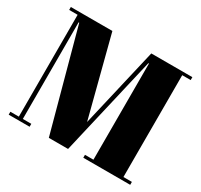

<svg xmlns="http://www.w3.org/2000/svg" viewBox="-146 -890 1132 1081"><g transform="rotate(30 420.0 -350.0)"><path d="M428 -185C428 -185 295 -700 295 -700C295 -700 25 -700 25 -700C25 -700 25 -681 25 -681C25 -681 80 -681 80 -681C80 -681 80 -19 80 -19C80 -19 25 -19 25 -19C25 -19 25 0 25 0C25 0 161 0 161 0C161 0 161 -19 161 -19C161 -19 106 -19 106 -19C106 -19 106 -647 106 -647C106 -647 110 -647 110 -647C110 -647 286 0 286 0C286 0 411 0 411 0C411 0 561 -644 561 -644C561 -644 565 -644 565 -644C565 -644 565 -19 565 -19C565 -19 510 -19 510 -19C510 -19 510 0 510 0C510 0 815 0 815 0C815 0 815 -19 815 -19C815 -19 760 -19 760 -19C760 -19 760 -681 760 -681C760 -681 815 -681 815 -681C815 -681 815 -700 815 -700C815 -700 548 -700 548 -700C548 -700 428 -185 428 -185Z"/></g></svg>

Font: Abril Fatface Utterance
Style: Regular
Weight: 500
Designer: Veronika Burian, Jos Scaglione
Foundry: TypeTogether
Version: ""